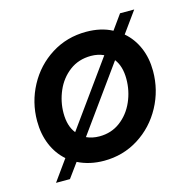

<svg xmlns="http://www.w3.org/2000/svg" viewBox="-90 -627 753 759"><g transform="rotate(-15 286.5 -247.0)"><path d="M148 -15 105 44H48L109 -41Q75 -71 57 -114.5Q39 -158 39 -211Q39 -288 75 -355Q111 -422 174.5 -462Q238 -502 317 -502Q378 -502 423 -478L466 -538H524L462 -452Q496 -423 514.5 -380Q533 -337 533 -284Q533 -206 496.5 -138.5Q460 -71 396.5 -31Q333 9 255 9Q196 9 148 -15ZM423 -281Q423 -333 399 -364L209 -100Q233 -89 262 -89Q311 -89 347.5 -116.5Q384 -144 403.5 -188Q423 -232 423 -281ZM173 -130 363 -394Q339 -405 311 -405Q260 -405 223 -377Q186 -349 167 -305Q148 -261 148 -214Q148 -161 173 -130Z"/></g></svg>

Font: Hanken Grotesk SemiBold
Style: Italic
Weight: 600
Italic angle: -8°
Designer: Alfredo Marco Pradil
Foundry: Hanken Design Co.
Version: Version 3.014